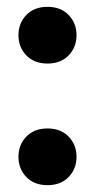

<svg xmlns="http://www.w3.org/2000/svg" viewBox="-20 -533 277 562"><path d="M119 9Q80 9 57 -15Q34 -39 34 -74Q34 -109 57 -133Q80 -157 119 -157Q158 -157 181 -133Q204 -109 204 -74Q204 -39 181 -15Q158 9 119 9ZM119 -347Q80 -347 57 -371Q34 -395 34 -430Q34 -465 57 -489Q80 -513 119 -513Q158 -513 181 -489Q204 -465 204 -430Q204 -395 181 -371Q158 -347 119 -347Z"/></svg>

Font: Livvic SemiBold
Style: Regular
Weight: 600
Designer: Jacques Le Bailly, Baron von Fonthausen
Version: Version 1.001; ttfautohint (v1.8.2)